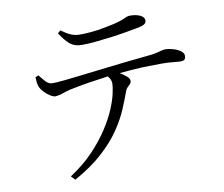

<svg xmlns="http://www.w3.org/2000/svg" viewBox="-84 -843 1169 1001"><g transform="rotate(-10 500.0 -342.5)"><path d="M124 -508 141 -515Q156 -495 171.5 -478.5Q187 -462 206 -462Q226 -462 266.5 -466Q307 -470 360.5 -476.5Q414 -483 474.5 -490Q535 -497 596 -504Q657 -511 712 -516Q747 -519 766 -523.5Q785 -528 795.5 -531Q806 -534 813 -534Q834 -534 856.5 -527.5Q879 -521 895 -509.5Q911 -498 911 -483Q911 -471 905.5 -464.5Q900 -458 883 -458Q871 -458 844 -461Q817 -464 780 -464Q744 -464 678 -462Q622 -459 560 -453Q579 -442 594 -429Q609 -416 609 -404Q609 -394 603 -388Q597 -382 588.5 -373.5Q580 -365 575 -350Q561 -311 540 -261.5Q519 -212 482 -158Q445 -104 385.5 -50Q326 4 236 54L216 33Q288 -14 339 -67.5Q390 -121 424.5 -174Q459 -227 478.5 -273.5Q498 -320 505.5 -355Q513 -390 513 -406Q513 -421 505 -435Q501 -440 496 -447Q469 -443 441 -439Q390 -432 349 -424.5Q308 -417 290 -413Q267 -407 247 -400Q227 -393 210 -392Q199 -392 182 -402.5Q165 -413 150.5 -429Q136 -445 131 -459Q127 -469 126 -480.5Q125 -492 124 -508ZM697 -670Q669 -665 630 -658Q591 -651 548.5 -645.5Q506 -640 465.5 -636Q425 -632 391 -632Q353 -632 328.5 -653Q304 -674 279 -713L294 -726Q323 -705 344.5 -696Q366 -687 391 -687Q421 -687 453.5 -690Q486 -693 516 -699Q546 -705 571 -710Q601 -717 617.5 -723.5Q634 -730 644 -734.5Q654 -739 664 -739Q697 -739 718.5 -728.5Q740 -718 740 -700Q740 -689 730.5 -682Q721 -675 697 -670Z"/></g></svg>

Font: Early Summer Mincho
Style: Regular
Weight: 400
Designer: GuiWonder
Version: Version 1.002